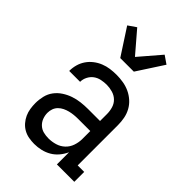

<svg xmlns="http://www.w3.org/2000/svg" viewBox="-230 -860 960 960"><g transform="rotate(45 250.0 -380.5)"><path d="M201 8Q182 8 162.5 4.5Q143 1 126 -8.5Q109 -18 96 -33Q83 -48 75 -65.5Q67 -83 64 -102.5Q61 -122 61 -141Q61 -166 67 -191Q73 -216 88 -236Q103 -256 124.5 -270Q146 -284 169.5 -292Q193 -300 218 -303Q243 -306 268 -306H353V-355Q353 -376 347 -396.5Q341 -417 326 -431.5Q311 -446 290 -452Q269 -458 249 -458Q230 -458 211 -454Q192 -450 177 -439Q162 -428 153 -410.5Q144 -393 144 -374H67Q67 -397 73 -418.5Q79 -440 91.5 -458.5Q104 -477 122 -491Q140 -505 161 -513.5Q182 -522 204 -525Q226 -528 249 -528Q272 -528 296 -524Q320 -520 341.5 -510Q363 -500 381 -484Q399 -468 410.5 -447Q422 -426 426.5 -402.5Q431 -379 431 -355V-70H477V0H354V-86Q344 -64 328.5 -45.5Q313 -27 292.5 -15Q272 -3 248.5 2.5Q225 8 201 8ZM232 -62Q256 -62 279.5 -69Q303 -76 320.5 -92.5Q338 -109 346 -132.5Q354 -156 354 -180V-236H268Q253 -236 238.5 -234.5Q224 -233 210 -229.5Q196 -226 182.5 -219.5Q169 -213 158.5 -202.5Q148 -192 143 -178Q138 -164 138 -149Q138 -131 144.5 -113.5Q151 -96 164.5 -83.5Q178 -71 195.5 -66.5Q213 -62 232 -62ZM202 -600 111 -740 153 -769 250 -656 347 -769 389 -740 298 -600Z"/></g></svg>

Font: Iosevka Curly Slab
Style: Regular
Weight: 400
Monospace: yes
Designer: Belleve Invis
Foundry: Belleve Invis
Version: Version 22.1.2; ttfautohint (v1.8.4)